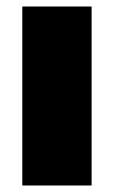

<svg xmlns="http://www.w3.org/2000/svg" viewBox="-20 -570 350 590"><path d="M48.5 0V-550H261.5V0Z"/></svg>

Font: Encode Sans Black
Style: Regular
Weight: 900
Designer: Multiple Designers
Foundry: Impallari Type
Version: Version 3.002; ttfautohint (v1.8.3) -l 8 -r 50 -G 200 -x 14 